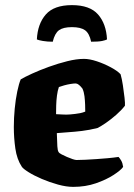

<svg xmlns="http://www.w3.org/2000/svg" viewBox="-20 -730 524 750"><path d="M266 0Q239 0 206.5 -9Q174 -18 143.5 -31Q113 -44 91.5 -57.5Q70 -71 65 -79Q46 -108 40 -149.5Q34 -191 34 -234Q34 -269 37.5 -305.5Q41 -342 47.5 -373Q54 -404 61 -420Q76 -429 105.5 -442.5Q135 -456 171 -469Q207 -482 243 -491Q279 -500 308 -500Q330 -500 358.5 -490.5Q387 -481 413 -467Q439 -453 451 -440Q456 -423 460 -397Q464 -371 466.5 -348Q469 -325 468 -317Q454 -299 434 -281.5Q414 -264 394.5 -250.5Q375 -237 361 -230Q329 -222 300 -218.5Q271 -215 246.5 -213.5Q222 -212 202 -210Q203 -176 204 -158.5Q205 -141 209 -136Q211 -132 220.5 -127Q230 -122 241.5 -117Q253 -112 263.5 -108.5Q274 -105 279 -105Q294 -105 314 -106Q334 -107 356 -108.5Q378 -110 400.5 -112Q423 -114 443 -117Q448 -112 453.5 -102.5Q459 -93 461 -78Q452 -65 423.5 -46.5Q395 -28 354.5 -14Q314 0 266 0ZM254 -283Q264 -284 273.5 -285Q283 -286 293 -288Q303 -290 313 -294Q313 -305 312.5 -321Q312 -337 310 -354Q308 -371 302 -384Q295 -393 289.5 -397.5Q284 -402 280.5 -403Q277 -404 275 -404Q268 -404 255.5 -402Q243 -400 230.5 -396.5Q218 -393 210 -390Q205 -376 202.5 -356.5Q200 -337 199.5 -318Q199 -299 199 -284Q216 -283 229 -282.5Q242 -282 254 -283ZM261 -710Q331 -710 363 -673.5Q395 -637 398 -576Q393 -573 379 -570Q365 -567 336 -567Q329 -600 312 -612Q295 -624 261 -624Q227 -624 210.5 -612Q194 -600 186 -567Q165 -567 147.5 -570Q130 -573 124 -576Q127 -637 159 -673.5Q191 -710 261 -710Z"/></svg>

Font: Texturina Medium 12pt Black
Style: Regular
Weight: 900
Version: Version 1.002